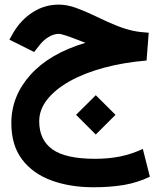

<svg xmlns="http://www.w3.org/2000/svg" viewBox="-20 -476 698 827"><path d="M347.7 -291.5Q340.3 -294.4 333.7 -297.1Q327.1 -299.8 316.4 -303.7Q283.7 -316.4 262.9 -323.2Q242.2 -330.1 232.9 -330.1Q211.4 -330.1 189 -316.4Q166.5 -302.7 150.4 -281.7L127 -252L20.5 -305.2L38.1 -336.4Q70.3 -390.6 121.1 -423.3Q171.9 -456.1 233.4 -456.1Q268.6 -456.1 307.4 -442.1Q346.2 -428.2 389.6 -407.2Q445.8 -379.9 483.6 -365Q521.5 -350.1 552.7 -343.5Q584 -336.9 620.6 -335L611.3 -215.3Q512.7 -207 428.2 -184.3Q343.8 -161.6 281.2 -126.7Q218.8 -91.8 183.8 -47.9Q148.9 -3.9 148.9 46.4Q148.9 126.5 205.6 167.2Q262.2 208 389.6 208Q447.3 208 496.3 198.2Q545.4 188.5 595.2 165.5L625.5 285.2Q571.3 311 513.2 320.8Q455.1 330.6 382.8 330.6Q281.7 330.6 201.7 301.3Q121.6 272 75.2 210.9Q28.8 149.9 28.8 54.2Q28.8 -62 111.3 -153.8Q193.8 -245.6 347.7 -291.5ZM307.6 18.6 392.6 -65.9 477.5 18.6 392.6 103.5Z"/></svg>

Font: Vazir UI
Style: Bold-UI
Weight: 700
Designer: Saber Rastikerdar
Foundry: Saber Rastikerdar
Version: Version 30.1.0